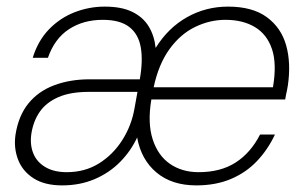

<svg xmlns="http://www.w3.org/2000/svg" viewBox="-20 -549 927 581"><path d="M168 12Q115 12 81.5 -9.5Q48 -31 34.5 -66.5Q21 -102 27 -142Q36 -199 66 -236Q96 -273 144 -291Q192 -309 251 -309H403Q413 -365 406 -405.5Q399 -446 371 -467.5Q343 -489 291 -489Q232 -489 188.5 -460.5Q145 -432 125 -374H79Q95 -426 128.5 -460.5Q162 -495 206 -512Q250 -529 297 -529Q348 -529 380.5 -513Q413 -497 430 -469Q447 -441 451 -404Q489 -465 546 -497Q603 -529 670 -529Q744 -529 787.5 -497Q831 -465 846 -411.5Q861 -358 851 -290Q850 -283 848.5 -276Q847 -269 845.5 -262Q844 -255 843 -248H438Q426 -177 442 -127.5Q458 -78 494.5 -53Q531 -28 581 -28Q648 -28 693.5 -57.5Q739 -87 767 -142H812Q791 -97 758 -62Q725 -27 679 -7.5Q633 12 574 12Q500 12 453.5 -27Q407 -66 395 -133Q376 -92 343.5 -59Q311 -26 266.5 -7Q222 12 168 12ZM182 -28Q237 -28 279.5 -54.5Q322 -81 350 -125Q378 -169 387 -221L396 -271H249Q193 -271 156.5 -255Q120 -239 100.5 -211Q81 -183 75 -145Q70 -112 80.5 -85.5Q91 -59 117 -43.5Q143 -28 182 -28ZM445 -285H806Q818 -356 803 -400.5Q788 -445 751.5 -467Q715 -489 662 -489Q615 -489 570.5 -467.5Q526 -446 493 -400.5Q460 -355 445 -285Z"/></svg>

Font: DM Sans 11pt ExtraLight
Style: Italic
Weight: 250
Italic angle: -10°
Version: Version 4.004;gftools[0.9.30]